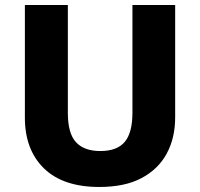

<svg xmlns="http://www.w3.org/2000/svg" viewBox="-20 -734 796 764"><path d="M677 -267Q677 -185 643.5 -123Q610 -61 543.5 -25.5Q477 10 375 10Q231 10 155 -64Q79 -138 79 -266V-714H250V-285Q250 -203 282.5 -168Q315 -133 379 -133Q446 -133 476.5 -169.5Q507 -206 507 -286V-714H677Z"/></svg>

Font: Noto Sans Myanmar ExtraBold
Style: Regular
Weight: 800
Designer: Monotype Design Team
Foundry: Monotype Imaging Inc.
Version: Version 2.107; ttfautohint (v1.8.4.7-5d5b)